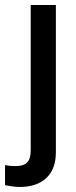

<svg xmlns="http://www.w3.org/2000/svg" viewBox="-63 -529 301 763"><path d="M15 214Q-1 214 -16 211.5Q-31 209 -43 207V127Q-25 131 -2 131Q31 131 45 116.5Q59 102 59 69V-509H159V77Q159 142 121.5 178Q84 214 15 214Z"/></svg>

Font: Red Hat Display Medium
Style: Regular
Weight: 500
Designer: Pentagram, MCKL
Foundry: Pentagram, MCKL
Version: Version 1.023